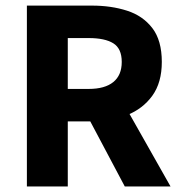

<svg xmlns="http://www.w3.org/2000/svg" viewBox="-20 -672 653 692"><path d="M76.9 0V-651.8H311.7Q380.8 -651.8 437.8 -633.5Q494.7 -615.3 529 -570.8Q563.2 -526.3 563.2 -448.8Q563.2 -374.3 529 -327Q494.7 -279.7 437.8 -257.1Q380.8 -234.5 311.7 -234.5H224.3V0ZM224.3 -351.5H299.7Q357.9 -351.5 388.3 -376.2Q418.8 -400.8 418.8 -448.8Q418.8 -497.1 388.3 -516Q357.9 -534.8 299.7 -534.8H224.3ZM429.7 0 284.7 -273.4 386.6 -367.7 594.6 0Z"/></svg>

Font: SourceSans3VF
Style: Regular
Weight: 200
Designer: Paul D. Hunt
Foundry: Adobe
Version: Version 3.052;hotconv 1.1.0;makeotfexe 2.6.0